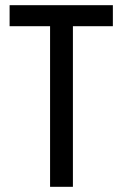

<svg xmlns="http://www.w3.org/2000/svg" viewBox="-20 -720 471 740"><path d="M415 -700V-619H261V0H173V-619H17V-700Z"/></svg>

Font: Phudu Light
Style: Regular
Weight: 400
Version: Version 1.005;gftools[0.9.23]